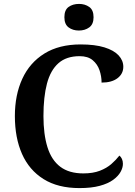

<svg xmlns="http://www.w3.org/2000/svg" viewBox="-20 -951 688 981"><path d="M386 10Q276 10 202.5 -36Q129 -82 92.5 -164.5Q56 -247 56 -358Q56 -466 94 -548.5Q132 -631 207 -677.5Q282 -724 392 -724Q465 -724 513.5 -709Q562 -694 586 -668Q610 -642 610 -610Q610 -574 580.5 -551.5Q551 -529 499 -529Q499 -561 488.5 -592Q478 -623 453.5 -643.5Q429 -664 387 -664Q319 -664 278.5 -628Q238 -592 220 -524Q202 -456 202 -358Q202 -265 222.5 -199Q243 -133 288 -99Q333 -65 406 -65Q455 -65 490 -78.5Q525 -92 549 -113Q573 -134 590 -156Q598 -150 603 -139Q608 -128 608 -114Q608 -94 596 -72.5Q584 -51 558 -32Q532 -13 489.5 -1.5Q447 10 386 10ZM383 -795Q352 -795 330.5 -811Q309 -827 309 -863Q309 -900 330.5 -915.5Q352 -931 384 -931Q414 -931 436 -915.5Q458 -900 458 -863Q458 -827 436 -811Q414 -795 383 -795Z"/></svg>

Font: Noto Serif Bengali SemiBold
Style: Regular
Weight: 600
Version: Version 2.003